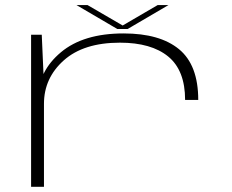

<svg xmlns="http://www.w3.org/2000/svg" viewBox="-20 -718 890 738"><path d="M691.5 -334H742Q742 -468 668.2 -528.8Q594.5 -589.5 455 -589.5Q300.5 -589.5 214 -517Q127.5 -444.5 127.5 -343.5L149 -319Q149 -418 225.2 -486Q301.5 -554 441 -554Q561.5 -554 626.5 -500.8Q691.5 -447.5 691.5 -334ZM99.5 0H149V-393L140.5 -584.5H99.5ZM431 -606.5H470.5L627.5 -698.5H586L451.5 -620L316.5 -698.5H274Z"/></svg>

Font: Anybody ExtraExpanded ExtraLight
Style: Regular
Weight: 250
Width: 8
Version: Version 1.113;gftools[0.9.25]